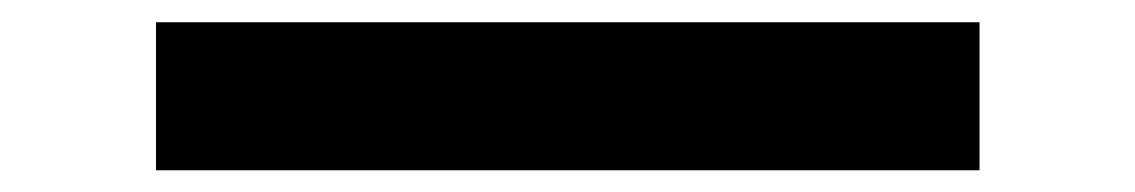

<svg xmlns="http://www.w3.org/2000/svg" viewBox="-20 -577 1040 176"><path d="M123 -420.9V-556.6H877.9V-420.9Z"/></svg>

Font: Gothic A1 Black
Style: Regular
Weight: 900
Version: Version 2.50